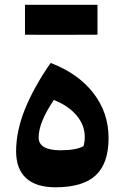

<svg xmlns="http://www.w3.org/2000/svg" viewBox="-20 -775 519 803"><path d="M211.9 8.3Q130.9 8.3 89.1 -30Q47.4 -68.4 47.4 -142.1Q47.4 -227.1 84.7 -319.3Q122.1 -411.6 191.9 -511.7Q306.2 -468.3 370.1 -386.2Q434.1 -304.2 434.1 -197.8Q434.1 -92.3 380.6 -42Q327.1 8.3 211.9 8.3ZM205.1 -356.9Q141.6 -262.7 141.6 -200.2Q141.6 -146.5 233.4 -146.5Q297.4 -146.5 329.1 -163.6Q334.5 -181.2 334.5 -202.6Q334.5 -251.5 300.3 -292.2Q266.1 -333 205.1 -356.9ZM387.7 -629.9 237.3 -629.4H164.1Q129.9 -629.4 84.5 -629.9V-754.9H387.7Z"/></svg>

Font: Pinar-DS3-FD Bold
Style: Regular
Weight: 700
Designer: Amin Abedi
Version: Version 3.000